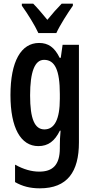

<svg xmlns="http://www.w3.org/2000/svg" viewBox="-20 -786 508 1046"><path d="M377 -766H316C288 -737 269 -716 238 -678C210 -712 183 -744 161 -766H99V-755C130 -712 170 -648 189 -606H287C307 -650 349 -715 377 -755ZM193 -552C95 -552 37 -452 37 -268C37 -89 93 10 189 10C242 10 278 -17 306 -74H310C307 -45 306 -14 306 8V21C306 114 266 149 194 149C152 149 109 137 62 111V206C102 229 144 240 197 240C347 240 410 150 410 -10V-542H321L311 -471H305C277 -529 242 -552 193 -552ZM220 -460C279 -460 306 -404 306 -274V-248C306 -136 277 -81 222 -81C169 -81 144 -138 144 -266C144 -394 169 -460 220 -460Z"/></svg>

Font: Noto Sans Display Condensed Medium
Style: Regular
Weight: 500
Width: 3
Designer: Monotype Design Team
Foundry: Monotype Imaging Inc.
Version: Version 1.900